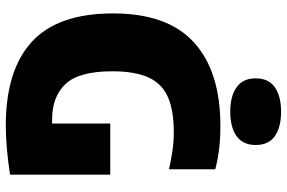

<svg xmlns="http://www.w3.org/2000/svg" viewBox="-188 -818 1015 680"><g transform="rotate(90 320.0 -477.5)"><path d="M425 10Q228 10 127.5 -82.2Q27 -174.5 27 -370Q27 -563 129.8 -656.5Q232.5 -750 425 -750Q471.5 -750 507.8 -745.5Q544 -741 579 -732V-568Q545.5 -575.5 514 -580.2Q482.5 -585 448 -585Q371.5 -585 324 -564.5Q276.5 -544 254.2 -496.2Q232 -448.5 232 -367Q232 -249.5 276.8 -201.8Q321.5 -154 403 -154Q410 -154 417 -154V-360H598V-5Q555.5 1.5 510.2 5.8Q465 10 425 10ZM375 -785Q320.5 -785 288.8 -807.2Q257 -829.5 257 -875Q257 -921 288.8 -943Q320.5 -965 375 -965Q430 -965 461.5 -943Q493 -921 493 -875Q493 -829.5 461.5 -807.2Q430 -785 375 -785Z"/></g></svg>

Font: Encode Sans Condensed Black
Style: Regular
Weight: 900
Width: 3
Designer: Multiple Designers
Foundry: Impallari Type
Version: Version 3.000; ttfautohint (v1.8.3) -l 8 -r 50 -G 200 -x 14 